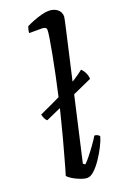

<svg xmlns="http://www.w3.org/2000/svg" viewBox="-154 -851 596 902"><g transform="rotate(-20 144.5 -400.0)"><path d="M34 -319Q27 -324 22.5 -334Q18 -344 16 -354Q91 -388 137.5 -411Q184 -434 213.5 -452.5Q243 -471 264 -488Q275 -478 282 -462.5Q289 -447 289 -433ZM119 0Q105 0 84 -8Q63 -16 46.5 -26.5Q30 -37 26 -44Q30 -56 37 -81Q44 -106 53.5 -140.5Q63 -175 73.5 -213.5Q84 -252 93 -289Q106 -339 118.5 -393.5Q131 -448 142 -500.5Q153 -553 161.5 -598Q170 -643 175 -674.5Q180 -706 180 -716Q180 -726 174 -729.5Q168 -733 157 -733H94Q94 -741 96.5 -751Q99 -761 101 -765Q117 -773 137.5 -781Q158 -789 178.5 -794.5Q199 -800 214 -800Q241 -800 258 -786.5Q275 -773 275 -750Q275 -748 271 -728.5Q267 -709 262 -688L121 -70L131 -63Q142 -73 158 -93Q174 -113 190.5 -136Q207 -159 217 -176Q225 -176 232.5 -172Q240 -168 242 -163Q236 -142 222 -114.5Q208 -87 190 -60.5Q172 -34 153.5 -17Q135 0 119 0Z"/></g></svg>

Font: Texturina 12pt
Style: Italic
Weight: 400
Italic angle: -11°
Designer: Guillermo Torres Carreño
Foundry: Omnibus-Type
Version: Version 1.002